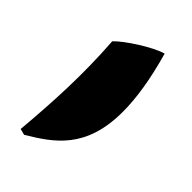

<svg xmlns="http://www.w3.org/2000/svg" viewBox="-12 -377 562 562"><g transform="rotate(-45 269.5 -96.0)"><path d="M292 -8C347 -8 415 -18 499 -42C489 -79 441 -153 416 -176C286 -167 171 -173 45 -184L40 -165C86 -88 138 -8 292 -8Z"/></g></svg>

Font: FilmFarsi_V5 Display
Style: Regular
Weight: 400
Designer: Borna Izadpanah
Foundry: Borna Izadpanah
Version: Version 1.000;PS 001.000;hotconv 1.0.88;makeotf.lib2.5.64775